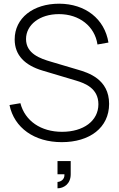

<svg xmlns="http://www.w3.org/2000/svg" viewBox="-20 -755 642 1040"><path d="M314.5 15C465.5 15 571 -63 571 -192.5C571 -326.5 457 -361.5 402 -377.5L257 -420.5C198.5 -437.5 121 -464 121 -543.5C121 -620.5 195 -679 300 -678.5C409 -678.5 493.5 -613 508 -514L567.5 -524.5C546.5 -653 442.5 -734.5 300.5 -735C160 -735 59.5 -657.5 59.5 -541.5C59.5 -455.5 115 -401 211 -372.5L392 -318.5C440.5 -304 513 -276.5 513 -190.5C513 -100 432 -41 316 -41C202 -41 115.5 -99.5 90.5 -196L31.5 -186C57 -62.5 166 15 314.5 15ZM291.5 265C324 265 363 242.5 363 189V117.5H291.5V189H329C331.5 221.5 302.5 230.5 291.5 230.5Z"/></svg>

Font: Eudonet Light
Style: Regular
Weight: 300
Designer: Mikhail Sharanda
Foundry: Mikhail Sharanda
Version: Version 4.503;Glyphs 3.1.2 (3151)